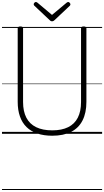

<svg xmlns="http://www.w3.org/2000/svg" viewBox="-20 -1346 1047 1931"><path d="M505 19Q421 19 356 -3Q291 -25 247 -68Q203 -111 180.5 -175Q158 -239 158 -322V-1061Q158 -1071 164.5 -1075.5Q171 -1080 185 -1080Q199 -1080 205.5 -1075.5Q212 -1071 212 -1061V-320Q212 -226 245 -162.5Q278 -99 343.5 -67Q409 -35 506 -35Q601 -35 665.5 -67Q730 -99 762.5 -162.5Q795 -226 795 -320V-1061Q795 -1071 801.5 -1075.5Q808 -1080 822 -1080Q849 -1080 849 -1061V-322Q849 -211 810 -134.5Q771 -58 694.5 -19.5Q618 19 505 19ZM666 -1326Q673 -1326 680.5 -1318.5Q688 -1311 688 -1302Q688 -1299 687 -1296Q686 -1293 683 -1289L529 -1144Q523 -1139 518 -1135.5Q513 -1132 503 -1132Q494 -1132 489 -1135.5Q484 -1139 479 -1144L324 -1290Q321 -1294 320 -1297.5Q319 -1301 319 -1303Q319 -1312 326.5 -1319Q334 -1326 341 -1326Q346 -1326 350 -1323.5Q354 -1321 358 -1318L503 -1196L649 -1318Q653 -1321 657 -1323.5Q661 -1326 666 -1326ZM0 555H1007V565H0ZM0 -20H1007V0H0ZM0 -505H1007V-500H0ZM0 -1075H1007V-1065H0Z"/></svg>

Font: Playwrite AR Guides
Style: Regular
Weight: 400
Designer: Veronika Burian, José Scaglione
Foundry: TypeTogether
Version: Version 1.003